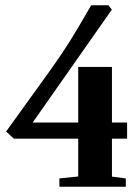

<svg xmlns="http://www.w3.org/2000/svg" viewBox="-20 -711 509 731"><path d="M32.7 -183.1 3.4 -210.4 177.2 -451.7Q218.8 -510.3 247.8 -556.9Q276.9 -603.5 327.1 -690.9H393.1L405.8 -674.3L104.5 -244.6H277.8V-456.1H406.2V-244.6H463.9V-183.1H406.2V-38.6L459 -31.7V0H206.1V-31.7L277.8 -39.1V-183.1Z"/></svg>

Font: Elstob 6pt
Style: Bold
Weight: 700
Designer: Peter S. Baker
Version: Version 1.015